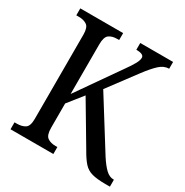

<svg xmlns="http://www.w3.org/2000/svg" viewBox="-164 -848 947 982"><g transform="rotate(30 309.0 -357.0)"><path d="M31 0V-41H45Q74 -41 93 -53Q112 -65 112 -108V-606Q112 -648 93.5 -660.5Q75 -673 47 -673H31V-714H284V-673H271Q243 -673 225 -660Q207 -647 207 -603V-310L379 -556Q407 -595 418.5 -616.5Q430 -638 430 -652Q430 -674 385 -674V-714H579V-674Q549 -674 522.5 -649.5Q496 -625 463 -581L339 -415L522 -122Q547 -83 569 -62Q591 -41 615 -41H618V0H593Q542 0 512.5 -8Q483 -16 463 -38Q443 -60 420 -101L277 -342L207 -254V-111Q207 -67 225.5 -54Q244 -41 273 -41H284V0Z"/></g></svg>

Font: Noto Serif Armenian Condensed
Style: Regular
Weight: 400
Width: 3
Designer: Monotype Design Team
Foundry: Monotype Imaging Inc.
Version: Version 2.008; ttfautohint (v1.8.4.7-5d5b)